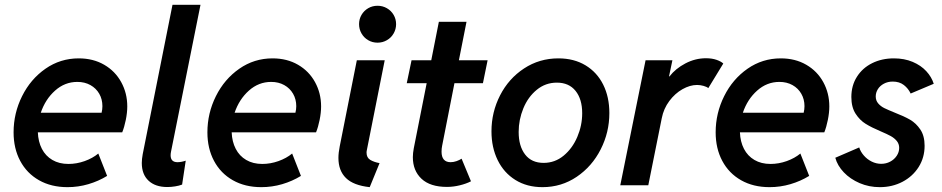

<svg xmlns="http://www.w3.org/2000/svg" viewBox="-20 -772 3926 800"><path d="M36.6 -220.7Q36.6 -300.3 72 -371.3Q107.4 -442.4 169.4 -485.6Q231.4 -528.8 308.1 -528.8Q368.2 -528.8 414.1 -502.2Q460 -475.6 485.1 -429.7Q510.3 -383.8 510.3 -328.6Q510.3 -302.7 504.2 -272.5Q498 -242.2 489.3 -220.7H137.7Q139.2 -181.6 154.5 -151.9Q169.9 -122.1 198.2 -105.5Q226.6 -88.9 265.1 -88.9Q299.3 -88.9 332.8 -100.8Q366.2 -112.8 389.6 -132.3L426.3 -39.1Q390.6 -17.1 348.1 -4.6Q305.7 7.8 261.2 7.8Q193.4 7.8 142.6 -21Q91.8 -49.8 64.2 -101.6Q36.6 -153.3 36.6 -220.7ZM403.3 -302.2Q406.7 -315.9 406.7 -329.6Q406.7 -358.4 393.6 -381.3Q380.4 -404.3 356.7 -417.5Q333 -430.7 302.2 -430.7Q250 -430.7 209.5 -394.5Q168.9 -358.4 149.9 -302.2Z M570.8 -92.8Q570.8 -108.9 574.7 -129.9L698.7 -752H815.4L692.4 -139.2Q690.9 -131.3 690.9 -125Q690.9 -96.2 719.7 -96.2Q734.9 -96.2 753.9 -102.5L738.8 -2.9Q726.1 2 709.5 4.6Q692.9 7.3 677.2 7.3Q627.4 7.3 599.1 -19Q570.8 -45.4 570.8 -92.8Z M844.2 -220.7Q844.2 -300.3 879.6 -371.3Q915 -442.4 977.1 -485.6Q1039.1 -528.8 1115.7 -528.8Q1175.8 -528.8 1221.7 -502.2Q1267.6 -475.6 1292.7 -429.7Q1317.9 -383.8 1317.9 -328.6Q1317.9 -302.7 1311.8 -272.5Q1305.7 -242.2 1296.9 -220.7H945.3Q946.8 -181.6 962.2 -151.9Q977.5 -122.1 1005.9 -105.5Q1034.2 -88.9 1072.8 -88.9Q1106.9 -88.9 1140.4 -100.8Q1173.8 -112.8 1197.3 -132.3L1233.9 -39.1Q1198.2 -17.1 1155.8 -4.6Q1113.3 7.8 1068.8 7.8Q1001 7.8 950.2 -21Q899.4 -49.8 871.8 -101.6Q844.2 -153.3 844.2 -220.7ZM1210.9 -302.2Q1214.4 -315.9 1214.4 -329.6Q1214.4 -358.4 1201.2 -381.3Q1188 -404.3 1164.3 -417.5Q1140.6 -430.7 1109.9 -430.7Q1057.6 -430.7 1017.1 -394.5Q976.6 -358.4 957.5 -302.2Z M1390.1 -113.8Q1390.1 -135.3 1395.5 -162.1L1466.8 -521H1583L1508.8 -147.9Q1507.3 -141.6 1507.3 -136.2Q1507.3 -115.2 1522.5 -106Q1537.6 -96.7 1561.5 -92.3L1520.5 7.8Q1452.6 0.5 1421.4 -30.3Q1390.1 -61 1390.1 -113.8ZM1476.1 -671.4Q1476.1 -692.4 1486.3 -710Q1496.6 -727.5 1514.2 -737.8Q1531.7 -748 1553.2 -748Q1574.2 -748 1592 -737.8Q1609.9 -727.5 1620.1 -710Q1630.4 -692.4 1630.4 -671.4Q1630.4 -650.4 1620.1 -632.6Q1609.9 -614.7 1592 -604.5Q1574.2 -594.2 1553.2 -594.2Q1531.7 -594.2 1514.2 -604.5Q1496.6 -614.7 1486.3 -632.6Q1476.1 -650.4 1476.1 -671.4Z M1700.2 -117.2Q1700.2 -133.8 1704.1 -154.3L1757.8 -425.3H1674.8L1694.8 -521H1776.9L1808.6 -681.2H1923.8L1892.1 -521H2011.7L1992.2 -425.3H1873.5L1822.3 -165Q1819.8 -153.3 1819.8 -140.1Q1819.8 -118.2 1829.3 -107.2Q1838.9 -96.2 1857.4 -96.2Q1869.6 -96.2 1882.1 -100.6Q1894.5 -105 1903.3 -110.8L1942.4 -16.6Q1922.4 -6.3 1895.5 0.2Q1868.7 6.8 1842.3 6.8Q1772.5 6.8 1736.3 -27.1Q1700.2 -61 1700.2 -117.2Z M2027.8 -224.6Q2027.8 -304.7 2063.7 -374.8Q2099.6 -444.8 2163.6 -486.8Q2227.5 -528.8 2306.6 -528.8Q2371.6 -528.8 2419.7 -499.8Q2467.8 -470.7 2493.4 -419.2Q2519 -367.7 2519 -300.8Q2519 -220.7 2482.9 -149.7Q2446.8 -78.6 2383.1 -35.4Q2319.3 7.8 2240.2 7.8Q2175.8 7.8 2127.7 -22Q2079.6 -51.8 2053.7 -104.7Q2027.8 -157.7 2027.8 -224.6ZM2405.8 -300.3Q2405.8 -358.9 2378.2 -393.3Q2350.6 -427.7 2300.3 -427.7Q2252.9 -427.7 2216.6 -397.9Q2180.2 -368.2 2160.6 -320.6Q2141.1 -272.9 2141.1 -222.2Q2141.1 -163.1 2168 -128.2Q2194.8 -93.3 2245.1 -93.3Q2292 -93.3 2328.6 -123.5Q2365.2 -153.8 2385.5 -201.7Q2405.8 -249.5 2405.8 -300.3Z M2669.9 -521H2781.7L2767.6 -453.6H2769.5Q2794.9 -486.3 2835.9 -507.8Q2877 -529.3 2921.4 -529.3Q2946.8 -529.3 2965.6 -522.7Q2984.4 -516.1 2993.7 -507.3L2931.2 -404.8Q2925.3 -410.2 2911.6 -414.1Q2897.9 -418 2884.3 -418Q2855 -418 2823.7 -400.4Q2792.5 -382.8 2768.8 -351.1Q2745.1 -319.3 2737.3 -279.3L2681.2 0H2564.5Z M2961.9 -220.7Q2961.9 -300.3 2997.3 -371.3Q3032.7 -442.4 3094.7 -485.6Q3156.7 -528.8 3233.4 -528.8Q3293.5 -528.8 3339.4 -502.2Q3385.3 -475.6 3410.4 -429.7Q3435.5 -383.8 3435.5 -328.6Q3435.5 -302.7 3429.4 -272.5Q3423.3 -242.2 3414.6 -220.7H3063Q3064.5 -181.6 3079.8 -151.9Q3095.2 -122.1 3123.5 -105.5Q3151.9 -88.9 3190.4 -88.9Q3224.6 -88.9 3258.1 -100.8Q3291.5 -112.8 3314.9 -132.3L3351.6 -39.1Q3315.9 -17.1 3273.4 -4.6Q3231 7.8 3186.5 7.8Q3118.7 7.8 3067.9 -21Q3017.1 -49.8 2989.5 -101.6Q2961.9 -153.3 2961.9 -220.7ZM3328.6 -302.2Q3332 -315.9 3332 -329.6Q3332 -358.4 3318.8 -381.3Q3305.7 -404.3 3282 -417.5Q3258.3 -430.7 3227.5 -430.7Q3175.3 -430.7 3134.8 -394.5Q3094.2 -358.4 3075.2 -302.2Z M3460.4 -114.7 3560.1 -157.7Q3565.4 -140.1 3579.1 -124.3Q3592.8 -108.4 3611.8 -98.9Q3630.9 -89.4 3651.4 -89.4Q3671.9 -89.4 3689 -98.4Q3706.1 -107.4 3716.3 -122.8Q3726.6 -138.2 3726.6 -155.8Q3726.6 -172.4 3716.6 -184.6Q3706.5 -196.8 3691.4 -205.1Q3676.3 -213.4 3649.9 -224.6Q3611.8 -240.7 3587.2 -255.9Q3562.5 -271 3544.9 -298.3Q3527.3 -325.7 3527.3 -367.7Q3527.3 -415.5 3550.5 -452.1Q3573.7 -488.8 3614 -508.8Q3654.3 -528.8 3704.6 -528.8Q3748 -528.8 3782.7 -514.2Q3817.4 -499.5 3839.6 -475.3Q3861.8 -451.2 3870.6 -422.9L3774.4 -382.3Q3764.6 -403.3 3746.1 -417.7Q3727.5 -432.1 3699.7 -432.1Q3679.2 -432.1 3662.8 -423.3Q3646.5 -414.6 3637.7 -400.4Q3628.9 -386.2 3628.9 -370.1Q3628.9 -353 3639.2 -341.1Q3649.4 -329.1 3664.8 -321.5Q3680.2 -314 3708 -302.7Q3747.1 -287.6 3772 -273.2Q3796.9 -258.8 3814.7 -232.4Q3832.5 -206.1 3832.5 -164.6Q3832.5 -115.7 3807.9 -76.4Q3783.2 -37.1 3740.5 -14.6Q3697.8 7.8 3646 7.8Q3601.1 7.8 3561.8 -9Q3522.5 -25.9 3495.8 -54Q3469.2 -82 3460.4 -114.7Z"/></svg>

Font: Reddit Sans Fudge SmBold Italic
Style: Regular
Weight: 600
Italic angle: -11.25°
Designer: Stephen Hutchings
Version: Version 1.013